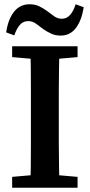

<svg xmlns="http://www.w3.org/2000/svg" viewBox="-20 -881 422 901"><path d="M37 0V-51L174 -63H206L344 -51V0ZM122 0Q124 -51 124.5 -102Q125 -153 125 -205Q125 -257 125 -309V-355Q125 -407 125 -458.5Q125 -510 124.5 -561.5Q124 -613 122 -664H259Q258 -614 257 -562.5Q256 -511 256 -459.5Q256 -408 256 -355V-309Q256 -258 256 -206Q256 -154 257 -103Q258 -52 259 0ZM37 -613V-664H344V-613L206 -601H174ZM9 -729Q18 -791 46 -826Q74 -861 119 -861Q144 -861 163 -852Q182 -843 200 -830Q216 -818 233 -805.5Q250 -793 270 -793Q293 -793 309 -811Q325 -829 335 -861L373 -847Q363 -785 336 -749.5Q309 -714 265 -714Q240 -714 220.5 -723Q201 -732 185 -743Q167 -756 150 -769Q133 -782 112 -782Q89 -782 73.5 -764.5Q58 -747 47 -715Z"/></svg>

Font: Source Serif 4 18pt SemiBold
Style: Regular
Weight: 600
Designer: Frank Grießhammer
Foundry: Adobe Systems Incorporated
Version: Version 4.004;hotconv 1.0.116;makeotfexe 2.5.65601